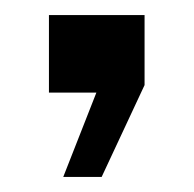

<svg xmlns="http://www.w3.org/2000/svg" viewBox="-20 -123 257 255"><path d="M45 0V-103H172V-10L115 112H64L108 0Z"/></svg>

Font: Big Shoulders Display SemiBold
Style: Regular
Weight: 600
Designer: Patric King
Foundry: XO Type Co
Version: Version 1.000; ttfautohint (v1.8.2)